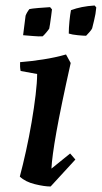

<svg xmlns="http://www.w3.org/2000/svg" viewBox="-20 -666 370 698"><path d="M115 -397 55 -408Q52 -422 53 -440Q92 -443 137 -450Q182 -457 220 -468L237 -437Q201 -276 185 -186Q169 -96 167 -53L235 -108L254 -86L164 12Q141 12 106.5 3.5Q72 -5 52 -24Q63 -65 74.5 -117Q86 -169 95 -222Q104 -275 109.5 -321Q115 -367 115 -397ZM230 -544Q230 -564 232.5 -589Q235 -614 238 -629Q275 -643 324 -646L330 -639Q328 -615 322 -591.5Q316 -568 315 -563Q313 -558 305 -549Q297 -540 293 -536Q284 -536 263 -538Q242 -540 230 -544ZM64 -538 73 -609Q78 -622 87 -633Q96 -635 120 -637Q144 -639 162 -640L169 -632Q168 -623 166 -608Q164 -593 162 -579.5Q160 -566 159 -562Q156 -557 147.5 -547Q139 -537 135 -534Q123 -533 100.5 -535Q78 -537 64 -538Z"/></svg>

Font: Labrada SemiBold
Style: Italic
Weight: 600
Italic angle: -7°
Designer: Mercedes Jáuregui
Foundry: Omnibus-Type Team
Version: Version 1.000; ttfautohint (v1.8.4.7-5d5b)